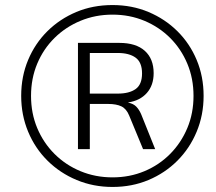

<svg xmlns="http://www.w3.org/2000/svg" viewBox="-20 -733 857 761"><path d="M426 8Q350 8 284 -19.5Q218 -47 168.5 -96Q119 -145 91.5 -211Q64 -277 64 -353Q64 -430 91.5 -495.5Q119 -561 168 -609.5Q217 -658 282.5 -685.5Q348 -713 426 -713Q503 -713 568.5 -685.5Q634 -658 683 -609.5Q732 -561 759.5 -495.5Q787 -430 787 -353Q787 -277 759.5 -211Q732 -145 683 -96Q634 -47 568.5 -19.5Q503 8 426 8ZM426 -30Q494 -30 552.5 -54.5Q611 -79 654.5 -123Q698 -167 722.5 -225.5Q747 -284 747 -353Q747 -422 722.5 -480.5Q698 -539 654.5 -582.5Q611 -626 552.5 -650.5Q494 -675 426 -675Q358 -675 299 -650.5Q240 -626 196 -582.5Q152 -539 127.5 -480.5Q103 -422 103 -353Q103 -284 127.5 -225.5Q152 -167 196 -123Q240 -79 299 -54.5Q358 -30 426 -30ZM289 -142V-563H453Q519 -563 554 -531.5Q589 -500 589 -443Q589 -395 562 -364.5Q535 -334 488 -327L489 -326Q509 -322 520.5 -310Q532 -298 540 -279L595 -142H547L492 -275Q481 -302 461 -311.5Q441 -321 409 -321H324L336 -330V-142ZM336 -362H447Q492 -362 517.5 -380Q543 -398 543 -442Q543 -486 517.5 -504.5Q492 -523 447 -523H336Z"/></svg>

Font: Nunito Sans 7pt ExtraLight
Style: Italic
Weight: 250
Italic angle: -9°
Designer: Vernon Adams
Foundry: Vernon Adams
Version: Version 3.101;gftools[0.9.27]